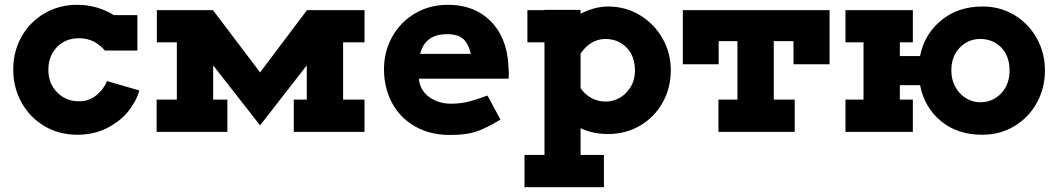

<svg xmlns="http://www.w3.org/2000/svg" viewBox="-20 -548 4388 798"><path d="M559 -172Q547 -128 513.5 -86Q480 -44 425.5 -16Q371 12 301 12Q225 12 164.5 -24Q104 -60 69.5 -122Q35 -184 35 -259Q35 -334 69.5 -395.5Q104 -457 165 -492.5Q226 -528 301 -528Q383 -528 454 -485H551V-338H416Q394 -363 368 -376Q342 -389 308 -389Q252 -389 216.5 -352Q181 -315 181 -258Q181 -201 217.5 -164Q254 -127 308 -127Q350 -127 380.5 -152Q411 -177 425 -211Z M1495 -372H1406V-134H1495V0H1201V-134H1255V-275H1254L1061 -27L867 -275H866V-134H925V0H631V-134H715V-372H632V-506H865L1061 -247L1256 -506H1495Z M2095 -242 2094 -221H1721L1723 -206Q1733 -164 1770 -140.5Q1807 -117 1854 -117Q1894 -117 1927.5 -125.5Q1961 -134 2006 -151L2060 -51Q1999 -14 1958 -0.5Q1917 13 1851 13Q1766 13 1703.5 -23.5Q1641 -60 1608.5 -122Q1576 -184 1576 -260Q1576 -334 1610 -395Q1644 -456 1704.5 -492Q1765 -528 1842 -528Q1919 -528 1975 -494.5Q2031 -461 2061 -402.5Q2091 -344 2093 -270Q2095 -252 2095 -242ZM1937 -324Q1929 -362 1907.5 -384Q1886 -406 1838 -406Q1747 -406 1726 -324Z M2768 -256Q2768 -183 2734.5 -122.5Q2701 -62 2641.5 -26.5Q2582 9 2507 9Q2444 9 2393 -15V96H2490V230H2160V96H2243V-372H2172V-506H2243V-507H2393V-491Q2453 -521 2507 -521Q2580 -521 2639.5 -485Q2699 -449 2733.5 -388.5Q2768 -328 2768 -256ZM2619 -255Q2619 -315 2584 -350.5Q2549 -386 2496 -386Q2465 -386 2438.5 -370Q2412 -354 2393 -325V-182Q2409 -157 2436.5 -141.5Q2464 -126 2496 -126Q2547 -126 2583 -163Q2619 -200 2619 -255Z M3428 -281H3278V-377H3196V-134H3283V0H2966V-134H3045V-377H2967V-281H2818V-506H3428Z M4323 -255Q4323 -182 4289.5 -121Q4256 -60 4196.5 -24Q4137 12 4062 12Q3959 12 3890.5 -45Q3822 -102 3804 -194H3720V-134H3774V0H3494V-134H3569V-372H3494V-506H3774V-372H3720V-315H3804Q3822 -406 3892 -463.5Q3962 -521 4064 -521Q4137 -521 4196 -485.5Q4255 -450 4289 -389Q4323 -328 4323 -255ZM4176 -255Q4176 -315 4141.5 -350.5Q4107 -386 4054 -386Q4004 -386 3969 -350Q3934 -314 3934 -255Q3934 -217 3950.5 -187Q3967 -157 3994.5 -140Q4022 -123 4054 -123Q4106 -123 4141 -160Q4176 -197 4176 -255Z"/></svg>

Font: Arvo
Style: Bold
Weight: 700
Designer: Anton Koovit (Cyrillic Expansion: Cyreal)
Foundry: Anton Koovit, Yassin Baggar
Version: Version 3.000